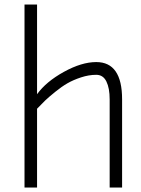

<svg xmlns="http://www.w3.org/2000/svg" viewBox="-20 -840 630 860"><path d="M146 0H89.8V-819.8H146V-418Q186.5 -474.1 266.1 -518.1Q345.7 -562 411.1 -562Q526.9 -562 526.9 -395V0H471.2V-395Q471.2 -445.3 456.5 -475.1Q441.9 -504.9 411.1 -504.9Q377.9 -504.9 343 -493.4Q308.1 -481.9 282.2 -467Q256.3 -452.1 226.6 -428Q196.8 -403.8 181.9 -389.4Q167 -375 146 -353Z"/></svg>

Font: Junction Light
Style: Regular
Weight: 300
Designer: Caroline Hadilaksono
Foundry: Caroline Hadilaksono
Version: Version 1.002